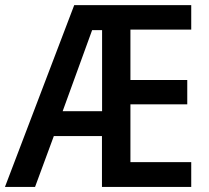

<svg xmlns="http://www.w3.org/2000/svg" viewBox="-21 -734 822 754"><path d="M730 0H379.4V-199.7H190.4L116.7 0H-1.5L270.5 -713.9H730V-617.7H491.2V-419.9H714.4V-324.2H491.2V-97.2H730ZM225.1 -297.4H379.9V-615.7H340.8Z"/></svg>

Font: Open Sans SemiCondensed SemiBold
Style: Regular
Weight: 600
Width: 4
Designer: Monotype Design Team
Foundry: Monotype Imaging Inc.
Version: Version 3.000